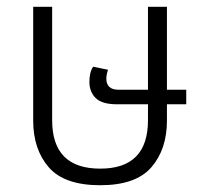

<svg xmlns="http://www.w3.org/2000/svg" viewBox="-20 -537 611 567"><path d="M473 -181V-229H530V-272H473V-517H417V-272H330Q294 -272 294 -305Q294 -316 299 -331L255 -340Q244 -324 244 -295Q244 -266 262.5 -247.5Q281 -229 326 -229H417V-182Q417 -39 276 -39Q134 -39 134 -182V-517H78V-181Q78 -96 124 -43Q170 10 276 10Q381 10 427 -43Q473 -96 473 -181Z"/></svg>

Font: Noto Sans Thai UI SemiCondensed Light
Style: Regular
Weight: 300
Width: 4
Designer: Monotype Design Team
Foundry: Monotype Imaging Inc.
Version: Version 1.901